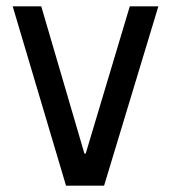

<svg xmlns="http://www.w3.org/2000/svg" viewBox="-20 -585 539 605"><path d="M188 0H308L479 -565H389L250 -101H246L110 -565H20L188 0Z"/></svg>

Font: Tajawal Medium
Style: Regular
Weight: 500
Designer: Boutros Fonts
Foundry: Created by Boutros International 2017
Version: Version 1.700